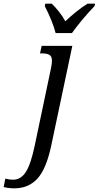

<svg xmlns="http://www.w3.org/2000/svg" viewBox="-151 -786 538 1046"><path d="M-131 233 -122 187Q-102 193 -80 193Q-37 193 -10 150.5Q17 108 38 8L128 -420Q132 -444 132 -455Q132 -478 119 -486.5Q106 -495 79 -495H67L76 -536H243L128 8Q101 135 52.5 187.5Q4 240 -73 240Q-103 240 -131 233ZM93 -753 96 -766H131Q150 -748 170.5 -722Q191 -696 205 -670Q232 -696 265 -722.5Q298 -749 326 -766H367L364 -753Q291 -676 241 -606H152Q136 -668 93 -753Z"/></svg>

Font: Noto Serif Narrow
Style: Italic
Weight: 400
Width: 4
Italic angle: -12°
Designer: Monotype Design Team
Foundry: Monotype Imaging Inc.
Version: Version 1.001